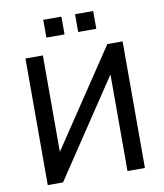

<svg xmlns="http://www.w3.org/2000/svg" viewBox="-96 -975 900 1053"><g transform="rotate(-10 354.5 -448.5)"><path d="M84 0V-705H181V-141H163L540 -705H625V0H528V-565H546L169 0ZM394 -798V-897H495V-798ZM217 -798V-897H318V-798Z"/></g></svg>

Font: Nunito Sans 10pt SemiCondensed SemiBold
Style: Regular
Weight: 600
Width: 4
Designer: Vernon Adams
Foundry: Vernon Adams
Version: Version 3.101;gftools[0.9.27]